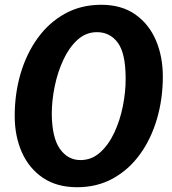

<svg xmlns="http://www.w3.org/2000/svg" viewBox="-20 -775 718 803"><path d="M302.5 8Q218 8 159.8 -31.2Q101.5 -70.5 71.5 -138Q41.5 -205.5 41.5 -290Q41.5 -383.5 66.2 -467.5Q91 -551.5 138 -616.2Q185 -681 252 -718Q319 -755 403.5 -755Q488 -755 545.2 -715Q602.5 -675 631.8 -607Q661 -539 661 -455Q661 -361.5 636.5 -277.8Q612 -194 565.5 -129.8Q519 -65.5 452.8 -28.8Q386.5 8 302.5 8ZM316.5 -105.5Q363 -105.5 398.5 -137.2Q434 -169 458 -220.2Q482 -271.5 494 -331.8Q506 -392 505.5 -449Q505 -553.5 472.2 -597Q439.5 -640.5 385.5 -640.5Q339.5 -640.5 304.2 -608.5Q269 -576.5 245 -525Q221 -473.5 208.8 -413.8Q196.5 -354 196.5 -298.5Q197.5 -198.5 230.8 -152Q264 -105.5 316.5 -105.5Z"/></svg>

Font: Merriweather Sans Italic
Style: Bold
Weight: 700
Italic angle: -7.5°
Designer: Eben Sorkin
Foundry: Eben Sorkin
Version: Version 1.008; ttfautohint (v1.7.19-72a1) -l 8 -r 50 -G 200 